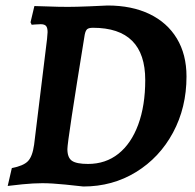

<svg xmlns="http://www.w3.org/2000/svg" viewBox="-20 -666 708 698"><path d="M134 0Q102 0 61.5 4Q21 8 8 10L23 -55Q65 -63 81.5 -80Q98 -97 104 -140L151 -524Q153 -544 153 -549Q153 -565 147.5 -571.5Q142 -578 128 -578Q117 -578 107.5 -577Q98 -576 95 -576L91 -585L105 -644Q119 -644 155.5 -642.5Q192 -641 227 -641Q255 -641 305 -643Q355 -645 371 -646Q459 -646 523.5 -615Q588 -584 623 -526Q658 -468 658 -388Q658 -275 609 -184Q560 -93 474.5 -40.5Q389 12 283 12Q267 10 217.5 5Q168 0 134 0ZM288 -540Q225 -153 225 -124Q225 -93 241.5 -81.5Q258 -70 300 -70Q364 -70 410.5 -107Q457 -144 482.5 -213Q508 -282 508 -375Q508 -565 318 -565Q303 -565 297 -560Q291 -555 288 -540Z"/></svg>

Font: Alegreya
Style: Bold Italic
Weight: 700
Italic angle: -7°
Designer: Juan Pablo del Peral
Foundry: Huerta Tipografica
Version: Version 2.007; ttfautohint (v1.6)